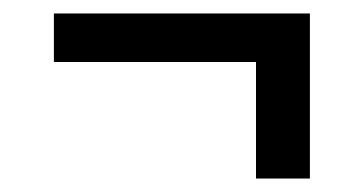

<svg xmlns="http://www.w3.org/2000/svg" viewBox="-20 -396 540 285"><path d="M360 -131H440V-376H60V-304H360Z"/></svg>

Font: Iosevka SS09
Style: Regular
Weight: 400
Monospace: yes
Designer: Belleve Invis
Foundry: Belleve Invis
Version: Version 5.2.1; ttfautohint (v1.8.3)